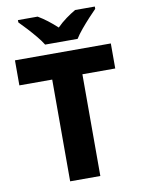

<svg xmlns="http://www.w3.org/2000/svg" viewBox="-100 -998 784 1065"><g transform="rotate(-10 292.5 -465.5)"><path d="M377 0H207V-573H22V-714H562V-573H377ZM202 -771Q188 -794 165.5 -821Q143 -848 119.5 -873.5Q96 -899 77 -918V-931H188Q215 -915 240.5 -895.5Q266 -876 293 -851Q318 -876 345.5 -896Q373 -916 399 -931H510V-918Q492 -900 468.5 -874.5Q445 -849 422 -821.5Q399 -794 385 -771Z"/></g></svg>

Font: Noto Sans Sinhala ExtraBold
Style: Regular
Weight: 800
Designer: Jelle Bosma - Monotype Design Team
Foundry: Monotype Imaging Inc.
Version: Version 2.006; ttfautohint (v1.8.4.7-5d5b)